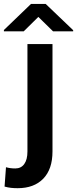

<svg xmlns="http://www.w3.org/2000/svg" viewBox="-65 -755 396 988"><path d="M76.2 -528.3H205.1V24.4Q205.1 115.7 157.5 164.6Q109.9 213.4 25.9 213.4Q7.8 213.4 -8.1 211.7Q-23.9 210 -41.5 205.1L-34.2 105.5Q-12.7 111.8 13.7 111.8Q43.5 111.8 59.8 89.1Q76.2 66.4 76.2 24.4ZM169.9 -734.9 311.5 -599.6V-593.8H208L132.3 -668L57.1 -593.8H-44.9V-600.6L94.7 -734.9Z"/></svg>

Font: Vazirmatn RD UI FD SemiBold
Style: Regular
Weight: 600
Designer: Saber Rastikerdar
Foundry: Saber Rastikerdar
Version: Version 33.003